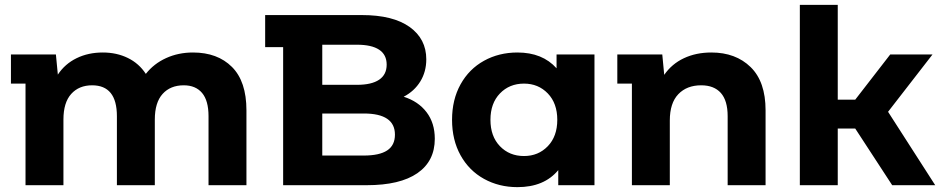

<svg xmlns="http://www.w3.org/2000/svg" viewBox="-20 -762 3868 790"><path d="M994 -308V0H838V-284Q838 -348 811.5 -379.5Q785 -411 736 -411Q681 -411 649 -375.5Q617 -340 617 -270V0H461V-284Q461 -411 359 -411Q305 -411 273 -375.5Q241 -340 241 -270V0H85V-418H25V-538H210L218 -455Q247 -499 295 -522.5Q343 -546 403 -546Q460 -546 506 -523.5Q552 -501 580 -458Q613 -500 663.5 -523Q714 -546 774 -546Q875 -546 934.5 -486.5Q994 -427 994 -308Z M1769 -191Q1769 -99 1697.5 -49.5Q1626 0 1489 0H1145V-568H1071V-700H1469Q1597 -700 1665.5 -651Q1734 -602 1734 -518Q1734 -467 1709.5 -427Q1685 -387 1641 -364Q1701 -345 1735 -300.5Q1769 -256 1769 -191ZM1306 -578V-413H1449Q1509 -413 1540 -434Q1571 -455 1571 -496Q1571 -537 1540 -557.5Q1509 -578 1449 -578ZM1605 -208Q1605 -295 1477 -295H1306V-122H1477Q1541 -122 1573 -143Q1605 -164 1605 -208Z M2426 -538V0H2277V-62Q2219 8 2109 8Q2033 8 1971.5 -26Q1910 -60 1875 -123Q1840 -186 1840 -269Q1840 -352 1875 -415Q1910 -478 1971.5 -512Q2033 -546 2109 -546Q2212 -546 2270 -481V-538ZM2273 -269Q2273 -337 2234 -377.5Q2195 -418 2136 -418Q2076 -418 2037 -377.5Q1998 -337 1998 -269Q1998 -201 2037 -160.5Q2076 -120 2136 -120Q2195 -120 2234 -160.5Q2273 -201 2273 -269Z M3130 -308V0H2974V-284Q2974 -348 2946 -379.5Q2918 -411 2865 -411Q2806 -411 2771 -374.5Q2736 -338 2736 -266V0H2580V-418H2520V-538H2705L2713 -454Q2744 -499 2794 -522.5Q2844 -546 2907 -546Q3007 -546 3068.5 -486Q3130 -426 3130 -308Z M3828 0H3651L3499 -233H3427V0H3271V-742H3427V-352H3499L3643 -538H3817L3634 -302Z"/></svg>

Font: mBank
Style: Bold
Weight: 700
Designer: Julieta Ulanovsky
Foundry: Julieta Ulanovsky
Version: Version 7.200